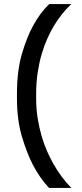

<svg xmlns="http://www.w3.org/2000/svg" viewBox="-20 -770 400 940"><path d="M63 -310Q63 -424 87.5 -507Q112 -590 142 -644Q176 -707 221 -750H329Q281 -705 243 -642Q227 -615 211.5 -580.5Q196 -546 184 -505Q172 -464 164.5 -415Q157 -366 157 -310V-290Q157 -237 164.5 -190.5Q172 -144 184 -103Q196 -62 211.5 -27.5Q227 7 243 35Q281 101 329 150H220Q175 102 141 37Q112 -19 87.5 -100.5Q63 -182 63 -290Z"/></svg>

Font: Golos UI
Style: Regular
Weight: 400
Designer: A.Korolkova, Vitaly Kuzmin
Foundry: ParaType Ltd
Version: Version 2.000